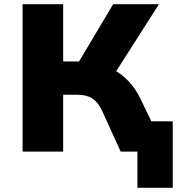

<svg xmlns="http://www.w3.org/2000/svg" viewBox="-20 -725 860 918"><path d="M637 173V0H577V-145H806V173ZM88 0V-705H282V-431H369L343 -406L521 -705H740L525 -368L434 -423Q481 -414 521 -393Q561 -372 593.5 -338Q626 -304 649 -258L774 0H557L467 -198Q448 -237 421 -254.5Q394 -272 349 -272H282V0Z"/></svg>

Font: Nunito Sans 6pt Black
Style: Regular
Weight: 900
Version: Version 3.101;gftools[0.9.27]